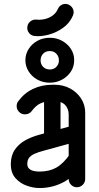

<svg xmlns="http://www.w3.org/2000/svg" viewBox="-20 -952 506 977"><path d="M413.5 -41.2Q413.5 -23.8 400.9 -11.5Q388.2 0.8 371.5 0.8Q354 0.8 341.8 -11.5Q329.5 -23.8 329.5 -41.2V-369.2Q329.5 -398.5 311.4 -417.8Q293.2 -437 257.5 -437H246.5Q208.5 -437 184.9 -425.5Q161.2 -414 141 -386.2Q128.2 -370.2 106.8 -370.2Q89.2 -370.2 77 -382.6Q64.8 -395 64.8 -412.2Q64.8 -427.2 73.2 -437.2Q103.5 -478.5 148 -499.6Q192.5 -520.8 246.5 -520.8H257.5Q301.2 -520.8 336.4 -502Q371.5 -483.2 392.5 -451Q413.5 -418.8 413.5 -379ZM337.2 -169.2Q343.5 -176.5 351.9 -181.2Q360.2 -186 371.5 -186Q388.2 -186 398.5 -173.8Q408.8 -161.5 408.8 -144.2Q408.8 -137 408.8 -130.8Q408.8 -124.5 405 -119Q359.2 -55 303.2 -25.1Q247.2 4.8 180.8 4.8Q180.8 4.8 180.1 4.8Q179.5 4.8 179.5 4.8Q150 4.8 116.6 -6.9Q83.2 -18.5 59.1 -45.1Q35 -71.8 35 -116.2Q35 -117 35 -118Q35 -119 35 -119.2Q35.8 -162.8 56.6 -192Q77.5 -221.2 110 -238.8Q142.5 -256.2 178 -265.8L360.2 -315.5Q363.5 -316.2 365.9 -316.6Q368.2 -317 371.5 -317Q388 -317 400.8 -304.8Q413.5 -292.5 413.5 -275Q413.5 -261 404.4 -249.9Q395.2 -238.8 381.8 -234.5L199 -184.2Q174.8 -177.8 156.6 -169.8Q138.5 -161.8 128.8 -150Q119 -138.2 119 -119.2Q119 -119 119 -118Q119 -117 119 -117Q119 -102 128.2 -93.6Q137.5 -85.2 151.5 -82.1Q165.5 -79 179.5 -79Q179.5 -79 180.1 -79Q180.8 -79 180.8 -79Q230.5 -79 266.1 -98.8Q301.8 -118.5 337.2 -169.2ZM288 -249Q288 -232.2 275.8 -219.8Q263.5 -207.2 246.2 -207.2Q228.8 -207.2 216.5 -219.8Q204.2 -232.2 204.2 -249V-477Q204.2 -494.5 216.5 -506.6Q228.8 -518.8 246.2 -518.8Q263.5 -518.8 275.8 -506.6Q288 -494.5 288 -477ZM234.2 -531.2Q198 -531.2 169.7 -547.1Q141.5 -563 125.4 -589Q109.2 -615.1 109.2 -645.5Q109.2 -676 125.4 -702.1Q141.5 -728.2 169.7 -744Q198 -759.8 234.2 -759.8Q267.5 -759.8 295.8 -744.4Q324 -729 340.8 -703.2Q357.5 -677.5 357.5 -645.6Q357.5 -613.8 340.8 -588Q324 -562.2 295.8 -546.8Q267.5 -531.2 234.2 -531.2ZM233.7 -598.5Q254 -598.5 266.9 -612Q279.8 -625.5 279.8 -644.5Q279.8 -664.7 266.9 -678.5Q254 -692.2 233.7 -692.2Q212 -692.2 199.2 -678.5Q186.5 -664.7 186.5 -644.5Q186.5 -625.5 199.2 -612Q212 -598.5 233.7 -598.5ZM274 -905.2Q279 -918 290.5 -925.5Q302 -933 316.2 -932Q333 -930.2 344.4 -917.1Q355.8 -904 354.8 -886.5Q354 -883.5 353.2 -880.4Q352.5 -877.2 351.8 -874.2Q334.8 -834.2 300.2 -809.9Q265.8 -785.5 226.6 -775.4Q187.5 -765.2 157.5 -768.8Q140 -769.8 128.6 -783.2Q117.2 -796.8 119 -814Q120 -830.8 133.4 -842.1Q146.8 -853.5 164.2 -852.5Q184 -849.8 206.1 -854.5Q228.2 -859.2 246.6 -872.1Q265 -885 274 -905.2Z"/></svg>

Font: Libertine-Super Thin
Style: Regular
Weight: 100
Designer: Bastien Sozeau
Foundry: NBR — Bastien Sozeau
Version: Version 2.003;gftools[0.9.33]